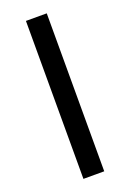

<svg xmlns="http://www.w3.org/2000/svg" viewBox="-139 -762 550 812"><g transform="rotate(-20 136.0 -355.5)"><path d="M183.1 0H89.4V-710.9H183.1Z"/></g></svg>

Font: MAUL
Style: Regular
Weight: 400
Designer: MAUL
Version: Version 1.0; 2020; ttfautohint (v1.8.3)